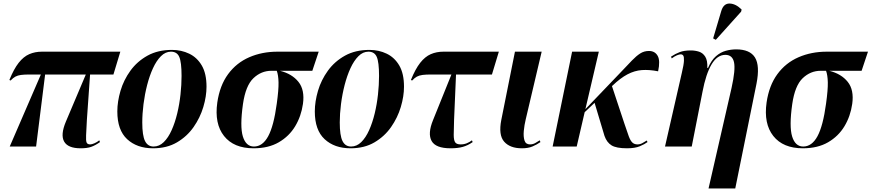

<svg xmlns="http://www.w3.org/2000/svg" viewBox="-20 -828 4925 1085"><path d="M35 0 211 -407H148Q117 -407 98.5 -404.5Q80 -402 67 -395Q54 -388 40 -373L33 -376Q58 -438 85.5 -473Q113 -508 145.5 -522Q178 -536 217 -536H660L621 -407H489L471 -151Q468 -93 466.5 -63Q465 -33 469.5 -22.5Q474 -12 490 -12Q499 -12 514 -18.5Q529 -25 541 -35L545 -25Q518 -6 495 2Q472 10 436 10Q364 10 342.5 -28Q321 -66 352 -140L465 -407H235L184 0Z M845 10Q754 10 698.5 -41.5Q643 -93 643 -198Q643 -254 661 -315Q679 -376 717 -428.5Q755 -481 813.5 -513.5Q872 -546 952 -546Q1005 -546 1049.5 -524.5Q1094 -503 1120.5 -457.5Q1147 -412 1147 -338Q1147 -284 1129 -223.5Q1111 -163 1074 -110Q1037 -57 980 -23.5Q923 10 845 10ZM848 0Q880 0 905.5 -25Q931 -50 950 -92.5Q969 -135 981.5 -187Q994 -239 1000 -294Q1006 -349 1006 -399Q1006 -477 993 -506.5Q980 -536 946 -536Q915 -536 889.5 -510.5Q864 -485 844.5 -442.5Q825 -400 811.5 -347.5Q798 -295 791 -240Q784 -185 784 -136Q784 -62 799.5 -31Q815 0 848 0Z M1413 10Q1301 10 1246 -59.5Q1191 -129 1208 -249Q1222 -345 1269 -409Q1316 -473 1388.5 -504.5Q1461 -536 1548 -536H1781L1745 -428H1562Q1630 -411 1666.5 -365.5Q1703 -320 1692 -241Q1682 -171 1648 -114.5Q1614 -58 1555.5 -24Q1497 10 1413 10ZM1415 0Q1464 0 1495.5 -58Q1527 -116 1544 -242Q1555 -321 1554 -362.5Q1553 -404 1544 -428H1514Q1456 -428 1412 -386Q1368 -344 1353 -240Q1335 -113 1352.5 -56.5Q1370 0 1415 0Z M1961 10Q1870 10 1814.5 -41.5Q1759 -93 1759 -198Q1759 -254 1777 -315Q1795 -376 1833 -428.5Q1871 -481 1929.5 -513.5Q1988 -546 2068 -546Q2121 -546 2165.5 -524.5Q2210 -503 2236.5 -457.5Q2263 -412 2263 -338Q2263 -284 2245 -223.5Q2227 -163 2190 -110Q2153 -57 2096 -23.5Q2039 10 1961 10ZM1964 0Q1996 0 2021.5 -25Q2047 -50 2066 -92.5Q2085 -135 2097.5 -187Q2110 -239 2116 -294Q2122 -349 2122 -399Q2122 -477 2109 -506.5Q2096 -536 2062 -536Q2031 -536 2005.5 -510.5Q1980 -485 1960.5 -442.5Q1941 -400 1927.5 -347.5Q1914 -295 1907 -240Q1900 -185 1900 -136Q1900 -62 1915.5 -31Q1931 0 1964 0Z M2526 10Q2442 10 2419 -31.5Q2396 -73 2427 -149L2531 -407H2417Q2386 -407 2367.5 -404.5Q2349 -402 2336 -395Q2323 -388 2309 -373L2302 -376Q2327 -438 2354.5 -473Q2382 -508 2414.5 -522Q2447 -536 2486 -536H2799L2760 -407H2557L2546 -151Q2544 -96 2544 -66Q2544 -36 2552 -24Q2560 -12 2583 -12Q2602 -12 2618 -18.5Q2634 -25 2647 -35L2651 -25Q2624 -6 2595.5 2Q2567 10 2526 10Z M2929 10Q2862 10 2829 -27.5Q2796 -65 2813 -151L2890 -536H3041L2951 -154Q2943 -121 2940 -88.5Q2937 -56 2944 -34Q2951 -12 2975 -12Q2991 -12 3004.5 -19.5Q3018 -27 3030 -35L3034 -25Q3014 -11 2989.5 -0.5Q2965 10 2929 10Z M3103 0 3213 -536H3364L3288 -211L3491 -423Q3526 -460 3551 -486Q3576 -512 3598 -526Q3620 -540 3647 -540Q3681 -540 3696.5 -512.5Q3712 -485 3699 -425Q3649 -435 3607.5 -432Q3566 -429 3526 -408Q3486 -387 3440 -343L3438 -342L3509 -128Q3524 -82 3533.5 -57Q3543 -32 3554 -22Q3565 -12 3583 -12Q3597 -12 3610.5 -19.5Q3624 -27 3635 -34L3639 -25Q3623 -13 3595.5 -1.5Q3568 10 3523 10Q3463 10 3436 -6.5Q3409 -23 3396 -60L3340 -247L3284 -194L3239 0Z M3984 237 4114 -331Q4137 -434 4128 -476Q4119 -518 4079 -518Q4033 -518 4001 -464Q3969 -410 3950 -310L3889 0H3738L3833 -416Q3844 -462 3845 -484.5Q3846 -507 3841 -514Q3836 -521 3827 -521Q3819 -521 3805.5 -515.5Q3792 -510 3776 -498L3772 -508Q3796 -524 3821 -533.5Q3846 -543 3884 -543Q3908 -543 3930 -536Q3952 -529 3965.5 -507.5Q3979 -486 3977 -444H3981Q4000 -488 4026 -510.5Q4052 -533 4081.5 -541Q4111 -549 4140 -549Q4218 -549 4246.5 -503Q4275 -457 4255 -355L4135 237ZM4025 -603 4010 -611 4056 -766Q4069 -809 4103.5 -808Q4138 -807 4171 -774L4168 -762Z M4517 10Q4405 10 4350 -59.5Q4295 -129 4312 -249Q4326 -345 4373 -409Q4420 -473 4492.5 -504.5Q4565 -536 4652 -536H4885L4849 -428H4666Q4734 -411 4770.5 -365.5Q4807 -320 4796 -241Q4786 -171 4752 -114.5Q4718 -58 4659.5 -24Q4601 10 4517 10ZM4519 0Q4568 0 4599.5 -58Q4631 -116 4648 -242Q4659 -321 4658 -362.5Q4657 -404 4648 -428H4618Q4560 -428 4516 -386Q4472 -344 4457 -240Q4439 -113 4456.5 -56.5Q4474 0 4519 0Z"/></svg>

Font: Noto Serif Display SemiCondensed
Style: Bold Italic
Weight: 700
Width: 4
Italic angle: -12°
Designer: Monotype Design Team
Foundry: Monotype Imaging Inc.
Version: Version 2.009